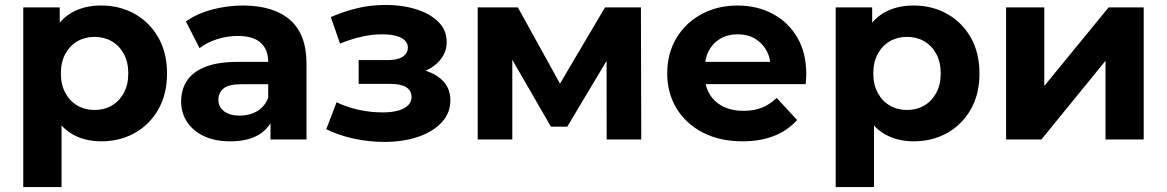

<svg xmlns="http://www.w3.org/2000/svg" viewBox="-20 -568 4753 782"><path d="M392.1 7.6Q324.7 7.6 273.3 -22.3Q222 -52.2 193.7 -113.5Q165.3 -174.8 165.3 -268.8Q165.3 -364.2 192.5 -425.1Q219.6 -486.1 270.8 -515.8Q321.9 -545.5 392.1 -545.5Q468.3 -545.5 528.9 -511.3Q589.5 -477.1 624.9 -415.1Q660.3 -353.2 660.3 -268.8Q660.3 -184.4 624.9 -122.4Q589.5 -60.4 528.9 -26.4Q468.3 7.6 392.1 7.6ZM74.7 194V-537.9H223.3V-427.7L220.7 -268.2L230.7 -108.6V194ZM365.2 -120.1Q404.1 -120.1 434.9 -137.9Q465.8 -155.6 484.1 -189.3Q502.5 -222.9 502.5 -268.8Q502.5 -315.6 484.1 -349Q465.8 -382.3 434.9 -400.1Q404.1 -417.8 365.2 -417.8Q326.3 -417.8 295.5 -400.1Q264.6 -382.3 246.3 -349Q227.9 -315.6 227.9 -268.8Q227.9 -222.9 246.3 -189.3Q264.6 -155.6 295.5 -137.9Q326.3 -120.1 365.2 -120.1Z M1081.7 0V-104.8L1072.4 -128.4V-316.1Q1072.4 -366.3 1041.8 -393.9Q1011.3 -421.6 947.9 -421.6Q905.4 -421.6 863.8 -408.3Q822.2 -395 792.8 -371.9L737.1 -480.5Q781.4 -512.3 843.3 -528.9Q905.2 -545.5 969.2 -545.5Q1092.7 -545.5 1160.5 -487.7Q1228.4 -429.8 1228.4 -307.3V0ZM918.3 7.6Q855.5 7.6 810.5 -13.6Q765.5 -34.8 741.6 -71.8Q717.7 -108.8 717.7 -155.2Q717.7 -202.7 741.1 -238.8Q764.5 -274.9 815.4 -295.4Q866.4 -315.9 948.4 -315.9H1090.8V-225.1H965.7Q910.4 -225.1 890 -207.2Q869.5 -189.4 869.5 -161.6Q869.5 -132.3 892.8 -114.7Q916 -97 956.7 -97Q996 -97 1027.3 -115.3Q1058.5 -133.5 1072.4 -170.2L1095.9 -97.7Q1079.3 -46.4 1034.3 -19.4Q989.3 7.6 918.3 7.6Z M1545.6 10Q1483.8 10 1422.5 -3Q1361.2 -16.1 1308.9 -41.7L1350.8 -151.5Q1392.3 -131.4 1440.8 -120.8Q1489.2 -110.2 1538.9 -110.2Q1575.2 -110.2 1601.5 -117.5Q1627.7 -124.8 1641.9 -138.9Q1656.2 -152.9 1656.2 -172.5Q1656.2 -199.4 1634.3 -212.8Q1612.4 -226.3 1570.1 -226.3H1440.8V-323.3H1557Q1584.2 -323.3 1602.9 -329Q1621.5 -334.7 1631.3 -346.6Q1641.2 -358.4 1641.2 -374.4Q1641.2 -391.1 1629.2 -403.2Q1617.3 -415.3 1594 -421.7Q1570.6 -428.2 1535.8 -428.2Q1495.8 -428.2 1452.8 -418.5Q1409.8 -408.9 1365 -390.5L1327.3 -498.5Q1379.7 -521.1 1431.7 -533.8Q1483.8 -546.5 1534.7 -547.5Q1609.9 -549.7 1669.9 -531.8Q1729.8 -513.9 1764.6 -479.8Q1799.4 -445.7 1799.4 -396.8Q1799.4 -358 1775.5 -327.2Q1751.6 -296.4 1710.9 -278.6Q1670.2 -260.8 1618.6 -260.8L1623 -291.8Q1711.6 -291.8 1763 -256.4Q1814.4 -221 1814.4 -160Q1814.4 -107.6 1778.8 -69.4Q1743.2 -31.2 1682.7 -10.6Q1622.1 10 1545.6 10Z M1925.7 0V-537.9H2089.3L2292.3 -170.4H2227.2L2444.1 -537.9H2590.4L2591.8 0H2450.9L2450.5 -377.9L2475.3 -361.7L2290.5 -52.1H2223.8L2038.4 -373.3L2066.6 -380.3V0Z M3003.7 7.6Q2911.6 7.6 2842.5 -28.2Q2773.4 -64 2735.5 -126.7Q2697.5 -189.4 2697.5 -269.2Q2697.5 -349.8 2734.7 -412.3Q2771.8 -474.7 2836.9 -510.1Q2902 -545.5 2983.9 -545.5Q3063.1 -545.5 3126.5 -512Q3189.9 -478.5 3226.9 -416.1Q3263.8 -353.7 3263.8 -266.8Q3263.8 -257.8 3263.1 -246.3Q3262.4 -234.8 3261.4 -225.2H2824.1V-316.1H3178.8L3118.6 -288.9Q3119.2 -330.6 3102 -361.8Q3084.7 -393.1 3054.8 -410.7Q3024.8 -428.3 2984.7 -428.3Q2944.7 -428.3 2914.2 -410.7Q2883.8 -393.1 2867 -361.5Q2850.3 -330 2850.3 -287.1V-262.8Q2850.3 -218.7 2869.7 -185.6Q2889.2 -152.4 2924.8 -134.5Q2960.5 -116.6 3008.3 -116.6Q3051.2 -116.6 3083.5 -129.6Q3115.8 -142.6 3143.4 -169.2L3226.5 -79.2Q3188.9 -36.8 3133.1 -14.6Q3077.3 7.6 3003.7 7.6Z M3701.1 7.6Q3633.7 7.6 3582.3 -22.3Q3531 -52.2 3502.7 -113.5Q3474.3 -174.8 3474.3 -268.8Q3474.3 -364.2 3501.5 -425.1Q3528.6 -486.1 3579.8 -515.8Q3630.9 -545.5 3701.1 -545.5Q3777.3 -545.5 3837.9 -511.3Q3898.5 -477.1 3933.9 -415.1Q3969.3 -353.2 3969.3 -268.8Q3969.3 -184.4 3933.9 -122.4Q3898.5 -60.4 3837.9 -26.4Q3777.3 7.6 3701.1 7.6ZM3383.7 194V-537.9H3532.3V-427.7L3529.7 -268.2L3539.7 -108.6V194ZM3674.2 -120.1Q3713.1 -120.1 3743.9 -137.9Q3774.8 -155.6 3793.1 -189.3Q3811.5 -222.9 3811.5 -268.8Q3811.5 -315.6 3793.1 -349Q3774.8 -382.3 3743.9 -400.1Q3713.1 -417.8 3674.2 -417.8Q3635.3 -417.8 3604.5 -400.1Q3573.6 -382.3 3555.3 -349Q3536.9 -315.6 3536.9 -268.8Q3536.9 -222.9 3555.3 -189.3Q3573.6 -155.6 3604.5 -137.9Q3635.3 -120.1 3674.2 -120.1Z M4077.7 0V-537.9H4233.3V-217.9L4495.3 -537.9H4638.2V0H4482.6V-320.4L4221.6 0Z"/></svg>

Font: Montserrat Thin
Style: Regular
Weight: 100
Designer: Julieta Ulanovsky
Foundry: Julieta Ulanovsky
Version: Version 9.000